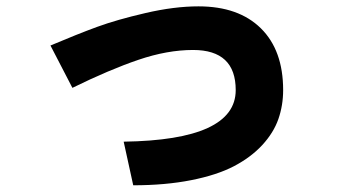

<svg xmlns="http://www.w3.org/2000/svg" viewBox="-20 -583 1040 589"><path d="M134.8 -443.4Q217.8 -478.5 277.8 -500.5Q337.9 -522.5 426.3 -543Q514.6 -563.5 588.9 -563.5Q711.9 -563.5 780.3 -496.1Q848.6 -428.7 848.6 -306.6Q848.6 -259.8 834 -217.8Q819.3 -175.8 784.7 -138.2Q750 -100.6 697.8 -73.2Q645.5 -45.9 566.4 -30.3Q487.3 -14.6 388.7 -14.6L359.4 -148.4Q703.1 -153.3 703.1 -306.6Q703.1 -429.7 572.3 -429.7Q493.2 -429.7 404.3 -399.4Q315.4 -369.1 202.1 -313.5Z"/></svg>

Font: Gothic A1 Black
Style: Regular
Weight: 900
Version: Version 2.50